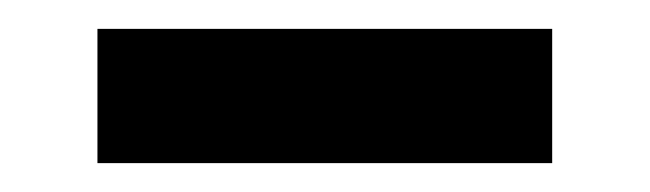

<svg xmlns="http://www.w3.org/2000/svg" viewBox="-20 -668 450 133"><path d="M47.5 -555V-648H362.5V-555Z"/></svg>

Font: Anek Telugu
Style: Bold
Weight: 700
Designer: Omkar Bhoir (Telugu), Yesha Goshar (Latin)
Foundry: Ek Type
Version: Version 1.003